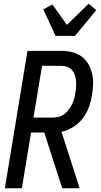

<svg xmlns="http://www.w3.org/2000/svg" viewBox="-20 -1007 540 1027"><path d="M6 0 127 -735H308Q338 -735 366 -728Q394 -721 416 -705Q438 -689 452 -665Q466 -641 472.5 -613.5Q479 -586 478 -557Q477 -528 472 -498Q467 -466 455.5 -434Q444 -402 423 -374.5Q402 -347 372 -328Q342 -309 309 -302L406 0H313L262 -157L217 -298H146L97 0ZM159 -378H260Q276 -378 292.5 -382Q309 -386 323 -396Q337 -406 347 -419.5Q357 -433 365 -448.5Q373 -464 377 -479.5Q381 -495 383 -511Q386 -527 387 -543.5Q388 -560 386.5 -576Q385 -592 380 -606.5Q375 -621 364.5 -632.5Q354 -644 339.5 -649.5Q325 -655 308 -655H205ZM277 -815 212 -957 260 -983 338 -874 454 -987 495 -953 381 -815Z"/></svg>

Font: Iosevka SS18 Medium
Style: Italic
Weight: 500
Italic angle: -9°
Monospace: yes
Designer: Belleve Invis
Foundry: Belleve Invis
Version: Version 25.1.1; ttfautohint (v1.8.4)